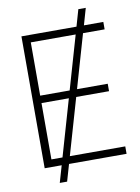

<svg xmlns="http://www.w3.org/2000/svg" viewBox="-98 -884 762 1043"><g transform="rotate(-10 283.0 -363.0)"><path d="M145.5 92.8H186L212.9 0H530.3V-41H224.6L314.5 -351.6H495.6V-392.6H326.2L411.1 -686.5H530.3V-727.5H423.3L449.7 -819.3H408.7L382.3 -727.5H78.6V0H172.4ZM123 -41V-351.6H273.9L184.1 -41ZM123 -392.6V-686.5H370.6L285.6 -392.6Z"/></g></svg>

Font: Raveo Display Display ExLight
Style: Regular
Weight: 200
Designer: Jakub Foglar, Rasmus Andersson (Inter)
Foundry: Jakubfoglar.com
Version: Version 1.100;Glyphs 3.2.3 (3260)